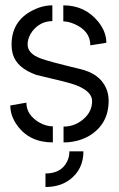

<svg xmlns="http://www.w3.org/2000/svg" viewBox="-20 -541 456 736"><path d="M154.3 175.8V124Q214.8 124 237.3 78.1Q246.1 60.5 246.1 39.1H299.8Q299.8 107.4 249 146.5Q210.9 175.8 154.3 175.8ZM19.5 -136.7 81.1 -147.5Q81.1 -100.6 130.9 -71.3Q157.2 -56.6 182.6 -56.6V4.9Q92.8 4.9 45.9 -60.5Q19.5 -96.7 19.5 -136.7ZM24.4 -370.1Q24.4 -460 104.5 -501Q142.6 -520.5 180.7 -520.5V-460Q134.8 -460 104.5 -421.9Q85.9 -397.5 85.9 -370.1Q85.9 -335.9 134.8 -317.4Q165 -305.7 287.1 -276.4Q362.3 -258.8 386.7 -203.1Q396.5 -180.7 396.5 -155.3Q396.5 -65.4 322.3 -20.5Q278.3 4.9 223.6 4.9V-55.7Q271.5 -55.7 306.6 -90.8Q333 -117.2 333 -153.3Q333 -196.3 252.9 -220.7Q230.5 -227.5 179.7 -239.3Q138.7 -249 119.1 -253.9Q44.9 -280.3 29.3 -333Q24.4 -350.6 24.4 -370.1ZM222.7 -459V-520.5Q305.7 -520.5 356.4 -458Q387.7 -418.9 387.7 -377L326.2 -367.2Q326.2 -422.9 264.6 -449.2Q241.2 -459 222.7 -459Z"/></svg>

Font: Post No Bills Colombo
Style: Medium
Weight: 600
Designer: Kosala Senevirathne, Siva Puranthara, Lasantha Premarathna, Tharique Azeez
Foundry: Mooniak
Version: Version 1.220 ; ttfautohint (v1.5)